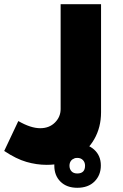

<svg xmlns="http://www.w3.org/2000/svg" viewBox="-52 -522 585 912"><path d="M170 261Q122 261 73.5 247Q25 233 -32 195L35 53Q94 87 139 87Q182 87 209 60Q236 33 236 -4V-502H428V11Q428 83 395.5 139.5Q363 196 305 228.5Q247 261 170 261ZM315 370Q265 370 235.5 341Q206 312 206 265Q206 218 235 189Q264 160 315 160Q363 160 395 188.5Q427 217 427 264Q427 310 397 340Q367 370 315 370ZM315 302Q352 302 352 265Q352 249 342 238.5Q332 228 315 228Q298 228 288 238.5Q278 249 278 265Q278 281 287.5 291.5Q297 302 315 302Z"/></svg>

Font: Noto Kufi Arabic Black
Style: Regular
Weight: 900
Designer: Monotype Design Team, David Williams, Khaled Hosny
Foundry: Google LLC
Version: Version 2.109; ttfautohint (v1.8.4.7-5d5b)